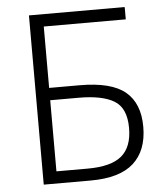

<svg xmlns="http://www.w3.org/2000/svg" viewBox="-52 -760 702 807"><g transform="rotate(-5 299.5 -357.0)"><path d="M100 0V-714H504V-662H158V-403H286Q420 -403 479 -354Q538 -305 538 -206Q538 -106 479.5 -53Q421 0 298 0ZM290 -51Q389 -51 433.5 -88.5Q478 -126 478 -206Q478 -290 428 -320.5Q378 -351 278 -351H158V-51Z"/></g></svg>

Font: RS Noto Sans Light
Style: Regular
Weight: 300
Designer: Monotype Design Team
Foundry: Monotype Imaging Inc.
Version: Version 3.10